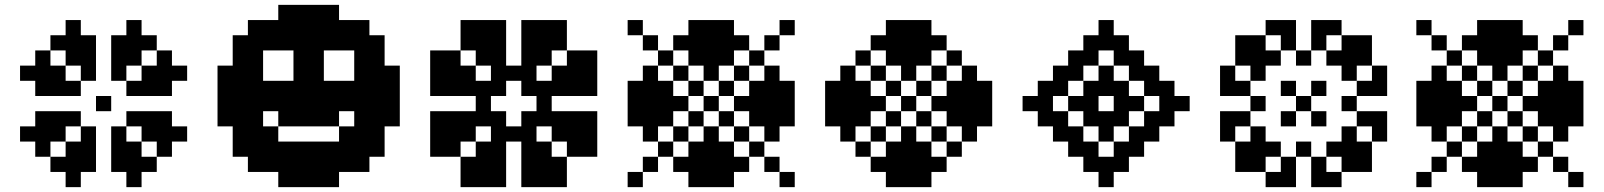

<svg xmlns="http://www.w3.org/2000/svg" viewBox="-20 -770 6598 790"><path d="M125 -437.5H187.5V-375H125ZM187.5 -437.5H250V-375H187.5ZM250 -437.5H312.5V-375H250ZM62.5 -500H125V-437.5H62.5ZM125 -500H187.5V-437.5H125ZM187.5 -500H250V-437.5H187.5ZM125 -562.5H187.5V-500H125ZM187.5 -625H250V-562.5H187.5ZM250 -625H312.5V-562.5H250ZM312.5 -625H375V-562.5H312.5ZM250 -687.5H312.5V-625H250ZM250 -562.5H312.5V-500H250ZM312.5 -562.5H375V-500H312.5ZM312.5 -500H375V-437.5H312.5ZM500 -687.5H562.5V-625H500ZM437.5 -625H500V-562.5H437.5ZM500 -625H562.5V-562.5H500ZM562.5 -625H625V-562.5H562.5ZM500 -562.5H562.5V-500H500ZM437.5 -562.5H500V-500H437.5ZM437.5 -500H500V-437.5H437.5ZM500 -437.5H562.5V-375H500ZM562.5 -437.5H625V-375H562.5ZM562.5 -500H625V-437.5H562.5ZM625 -437.5H687.5V-375H625ZM625 -500H687.5V-437.5H625ZM625 -562.5H687.5V-500H625ZM687.5 -500H750V-437.5H687.5ZM500 -312.5H562.5V-250H500ZM562.5 -312.5H625V-250H562.5ZM625 -312.5H687.5V-250H625ZM437.5 -250H500V-187.5H437.5ZM437.5 -187.5H500V-125H437.5ZM437.5 -125H500V-62.5H437.5ZM312.5 -250H375V-187.5H312.5ZM312.5 -187.5H375V-125H312.5ZM312.5 -125H375V-62.5H312.5ZM250 -312.5H312.5V-250H250ZM187.5 -312.5H250V-250H187.5ZM125 -312.5H187.5V-250H125ZM187.5 -250H250V-187.5H187.5ZM250 -187.5H312.5V-125H250ZM250 -125H312.5V-62.5H250ZM187.5 -125H250V-62.5H187.5ZM125 -250H187.5V-187.5H125ZM125 -187.5H187.5V-125H125ZM500 -187.5H562.5V-125H500ZM562.5 -250H625V-187.5H562.5ZM500 -125H562.5V-62.5H500ZM562.5 -125H625V-62.5H562.5ZM625 -250H687.5V-187.5H625ZM625 -187.5H687.5V-125H625ZM250 -62.5H312.5V0H250ZM500 -62.5H562.5V0H500ZM687.5 -250H750V-187.5H687.5ZM62.5 -250H125V-187.5H62.5ZM375 -375H437.5V-312.5H375Z M1125 -62.5H1187.5V0H1125ZM1187.5 -62.5H1250V0H1187.5ZM1250 -62.5H1312.5V0H1250ZM1312.5 -62.5H1375V0H1312.5ZM1375 -125H1437.5V-62.5H1375ZM1437.5 -125H1500V-62.5H1437.5ZM1500 -187.5H1562.5V-125H1500ZM1500 -250H1562.5V-187.5H1500ZM1562.5 -312.5H1625V-250H1562.5ZM1562.5 -375H1625V-312.5H1562.5ZM1562.5 -437.5H1625V-375H1562.5ZM1562.5 -500H1625V-437.5H1562.5ZM1500 -562.5H1562.5V-500H1500ZM1500 -625H1562.5V-562.5H1500ZM1437.5 -687.5H1500V-625H1437.5ZM1375 -687.5H1437.5V-625H1375ZM1312.5 -750H1375V-687.5H1312.5ZM1250 -750H1312.5V-687.5H1250ZM1187.5 -750H1250V-687.5H1187.5ZM1125 -750H1187.5V-687.5H1125ZM1062.5 -687.5H1125V-625H1062.5ZM1000 -687.5H1062.5V-625H1000ZM937.5 -625H1000V-562.5H937.5ZM937.5 -562.5H1000V-500H937.5ZM875 -500H937.5V-437.5H875ZM875 -437.5H937.5V-375H875ZM875 -375H937.5V-312.5H875ZM875 -312.5H937.5V-250H875ZM937.5 -250H1000V-187.5H937.5ZM937.5 -187.5H1000V-125H937.5ZM1000 -125H1062.5V-62.5H1000ZM1062.5 -125H1125V-62.5H1062.5ZM1125 -125H1187.5V-62.5H1125ZM1187.5 -125H1250V-62.5H1187.5ZM1250 -125H1312.5V-62.5H1250ZM1312.5 -125H1375V-62.5H1312.5ZM1312.5 -187.5H1375V-125H1312.5ZM1375 -187.5H1437.5V-125H1375ZM1437.5 -187.5H1500V-125H1437.5ZM1437.5 -250H1500V-187.5H1437.5ZM1437.5 -312.5H1500V-250H1437.5ZM1437.5 -375H1500V-312.5H1437.5ZM1437.5 -437.5H1500V-375H1437.5ZM1437.5 -500H1500V-437.5H1437.5ZM1437.5 -562.5H1500V-500H1437.5ZM1500 -312.5H1562.5V-250H1500ZM1500 -375H1562.5V-312.5H1500ZM1500 -437.5H1562.5V-375H1500ZM1500 -500H1562.5V-437.5H1500ZM1375 -625H1437.5V-562.5H1375ZM1437.5 -625H1500V-562.5H1437.5ZM1312.5 -625H1375V-562.5H1312.5ZM1312.5 -687.5H1375V-625H1312.5ZM1250 -687.5H1312.5V-625H1250ZM1187.5 -687.5H1250V-625H1187.5ZM1125 -687.5H1187.5V-625H1125ZM1125 -625H1187.5V-562.5H1125ZM1187.5 -562.5H1250V-500H1187.5ZM1250 -562.5H1312.5V-500H1250ZM1250 -625H1312.5V-562.5H1250ZM1187.5 -625H1250V-562.5H1187.5ZM1062.5 -625H1125V-562.5H1062.5ZM1000 -625H1062.5V-562.5H1000ZM1000 -562.5H1062.5V-500H1000ZM1000 -500H1062.5V-437.5H1000ZM1000 -437.5H1062.5V-375H1000ZM1000 -375H1062.5V-312.5H1000ZM1000 -312.5H1062.5V-250H1000ZM937.5 -312.5H1000V-250H937.5ZM937.5 -375H1000V-312.5H937.5ZM937.5 -437.5H1000V-375H937.5ZM937.5 -500H1000V-437.5H937.5ZM1000 -250H1062.5V-187.5H1000ZM1000 -187.5H1062.5V-125H1000ZM1062.5 -187.5H1125V-125H1062.5ZM1187.5 -187.5H1250V-125H1187.5ZM1250 -187.5H1312.5V-125H1250ZM1125 -187.5H1187.5V-125H1125ZM1062.5 -250H1125V-187.5H1062.5ZM1062.5 -375H1125V-312.5H1062.5ZM1062.5 -437.5H1125V-375H1062.5ZM1125 -437.5H1187.5V-375H1125ZM1125 -375H1187.5V-312.5H1125ZM1125 -312.5H1187.5V-250H1125ZM1187.5 -312.5H1250V-250H1187.5ZM1187.5 -375H1250V-312.5H1187.5ZM1187.5 -437.5H1250V-375H1187.5ZM1187.5 -500H1250V-437.5H1187.5ZM1312.5 -437.5H1375V-375H1312.5ZM1312.5 -375H1375V-312.5H1312.5ZM1312.5 -312.5H1375V-250H1312.5ZM1250 -312.5H1312.5V-250H1250ZM1250 -375H1312.5V-312.5H1250ZM1250 -437.5H1312.5V-375H1250ZM1250 -500H1312.5V-437.5H1250ZM1375 -250H1437.5V-187.5H1375ZM1375 -375H1437.5V-312.5H1375ZM1375 -437.5H1437.5V-375H1375Z M1937.5 -437.5H2000V-375H1937.5ZM1937.5 -375H2000V-312.5H1937.5ZM1937.5 -312.5H2000V-250H1937.5ZM2125 -500H2187.5V-437.5H2125ZM2062.5 -500H2125V-437.5H2062.5ZM2000 -500H2062.5V-437.5H2000ZM2187.5 -437.5H2250V-375H2187.5ZM2187.5 -375H2250V-312.5H2187.5ZM2187.5 -312.5H2250V-250H2187.5ZM2125 -250H2187.5V-187.5H2125ZM2062.5 -250H2125V-187.5H2062.5ZM2000 -250H2062.5V-187.5H2000ZM2000 -562.5H2062.5V-500H2000ZM2000 -625H2062.5V-562.5H2000ZM1937.5 -687.5H2000V-625H1937.5ZM1937.5 -625H2000V-562.5H1937.5ZM1937.5 -562.5H2000V-500H1937.5ZM1875 -625H1937.5V-562.5H1875ZM1875 -500H1937.5V-437.5H1875ZM1812.5 -562.5H1875V-500H1812.5ZM1875 -437.5H1937.5V-375H1875ZM1812.5 -437.5H1875V-375H1812.5ZM1875 -312.5H1937.5V-250H1875ZM1812.5 -312.5H1875V-250H1812.5ZM2000 -187.5H2062.5V-125H2000ZM2000 -125H2062.5V-62.5H2000ZM2125 -187.5H2187.5V-125H2125ZM2125 -125H2187.5V-62.5H2125ZM2250 -312.5H2312.5V-250H2250ZM2312.5 -312.5H2375V-250H2312.5ZM2250 -437.5H2312.5V-375H2250ZM2312.5 -437.5H2375V-375H2312.5ZM2125 -562.5H2187.5V-500H2125ZM2125 -625H2187.5V-562.5H2125ZM1875 -250H1937.5V-187.5H1875ZM1812.5 -187.5H1875V-125H1812.5ZM1937.5 -187.5H2000V-125H1937.5ZM1875 -125H1937.5V-62.5H1875ZM1937.5 -125H2000V-62.5H1937.5ZM1812.5 -250H1875V-187.5H1812.5ZM1812.5 -500H1875V-437.5H1812.5ZM2187.5 -187.5H2250V-125H2187.5ZM2250 -250H2312.5V-187.5H2250ZM2187.5 -125H2250V-62.5H2187.5ZM2250 -125H2312.5V-62.5H2250ZM2312.5 -250H2375V-187.5H2312.5ZM2312.5 -187.5H2375V-125H2312.5ZM2187.5 -562.5H2250V-500H2187.5ZM2250 -500H2312.5V-437.5H2250ZM2312.5 -500H2375V-437.5H2312.5ZM2187.5 -625H2250V-562.5H2187.5ZM2250 -625H2312.5V-562.5H2250ZM2312.5 -562.5H2375V-500H2312.5ZM1750 -500H1812.5V-437.5H1750ZM1750 -250H1812.5V-187.5H1750ZM1937.5 -62.5H2000V0H1937.5ZM2187.5 -687.5H2250V-625H2187.5ZM2375 -500H2437.5V-437.5H2375ZM2375 -250H2437.5V-187.5H2375ZM2187.5 -62.5H2250V0H2187.5ZM1875 -62.5H1937.5V0H1875ZM2250 -62.5H2312.5V0H2250ZM1750 -187.5H1812.5V-125H1750ZM1750 -562.5H1812.5V-500H1750ZM1875 -687.5H1937.5V-625H1875ZM2250 -687.5H2312.5V-625H2250ZM2375 -562.5H2437.5V-500H2375ZM2375 -187.5H2437.5V-125H2375ZM1750 -312.5H1812.5V-250H1750ZM1750 -437.5H1812.5V-375H1750ZM2000 -687.5H2062.5V-625H2000ZM2125 -687.5H2187.5V-625H2125ZM2375 -437.5H2437.5V-375H2375ZM2375 -312.5H2437.5V-250H2375ZM2125 -62.5H2187.5V0H2125ZM2000 -62.5H2062.5V0H2000ZM2000 -312.5H2062.5V-250H2000ZM2000 -437.5H2062.5V-375H2000ZM2125 -437.5H2187.5V-375H2125ZM2125 -312.5H2187.5V-250H2125Z M2562.5 -62.5H2625V0H2562.5ZM2625 -125H2687.5V-62.5H2625ZM2687.5 -187.5H2750V-125H2687.5ZM2750 -250H2812.5V-187.5H2750ZM2812.5 -312.5H2875V-250H2812.5ZM2875 -375H2937.5V-312.5H2875ZM2937.5 -437.5H3000V-375H2937.5ZM3000 -500H3062.5V-437.5H3000ZM3062.5 -562.5H3125V-500H3062.5ZM3125 -625H3187.5V-562.5H3125ZM3187.5 -687.5H3250V-625H3187.5ZM2562.5 -687.5H2625V-625H2562.5ZM2625 -625H2687.5V-562.5H2625ZM2687.5 -562.5H2750V-500H2687.5ZM2750 -500H2812.5V-437.5H2750ZM2812.5 -437.5H2875V-375H2812.5ZM2937.5 -312.5H3000V-250H2937.5ZM3000 -250H3062.5V-187.5H3000ZM3062.5 -187.5H3125V-125H3062.5ZM3125 -125H3187.5V-62.5H3125ZM3187.5 -62.5H3250V0H3187.5ZM3000 -375H3062.5V-312.5H3000ZM3062.5 -375H3125V-312.5H3062.5ZM3062.5 -437.5H3125V-375H3062.5ZM3062.5 -312.5H3125V-250H3062.5ZM3125 -312.5H3187.5V-250H3125ZM3125 -250H3187.5V-187.5H3125ZM3125 -375H3187.5V-312.5H3125ZM3125 -437.5H3187.5V-375H3125ZM3125 -500H3187.5V-437.5H3125ZM3187.5 -437.5H3250V-375H3187.5ZM3187.5 -375H3250V-312.5H3187.5ZM3187.5 -312.5H3250V-250H3187.5ZM2875 -500H2937.5V-437.5H2875ZM2875 -562.5H2937.5V-500H2875ZM2937.5 -562.5H3000V-500H2937.5ZM2812.5 -562.5H2875V-500H2812.5ZM2812.5 -625H2875V-562.5H2812.5ZM2750 -625H2812.5V-562.5H2750ZM2875 -625H2937.5V-562.5H2875ZM2937.5 -625H3000V-562.5H2937.5ZM3000 -625H3062.5V-562.5H3000ZM2937.5 -687.5H3000V-625H2937.5ZM2875 -687.5H2937.5V-625H2875ZM2812.5 -687.5H2875V-625H2812.5ZM2875 -250H2937.5V-187.5H2875ZM2875 -187.5H2937.5V-125H2875ZM2937.5 -187.5H3000V-125H2937.5ZM2812.5 -187.5H2875V-125H2812.5ZM2812.5 -125H2875V-62.5H2812.5ZM2875 -125H2937.5V-62.5H2875ZM2937.5 -125H3000V-62.5H2937.5ZM3000 -125H3062.5V-62.5H3000ZM2750 -125H2812.5V-62.5H2750ZM2812.5 -62.5H2875V0H2812.5ZM2937.5 -62.5H3000V0H2937.5ZM2875 -62.5H2937.5V0H2875ZM2750 -375H2812.5V-312.5H2750ZM2687.5 -375H2750V-312.5H2687.5ZM2687.5 -437.5H2750V-375H2687.5ZM2687.5 -312.5H2750V-250H2687.5ZM2625 -312.5H2687.5V-250H2625ZM2625 -375H2687.5V-312.5H2625ZM2625 -437.5H2687.5V-375H2625ZM2625 -500H2687.5V-437.5H2625ZM2625 -250H2687.5V-187.5H2625ZM2562.5 -312.5H2625V-250H2562.5ZM2562.5 -375H2625V-312.5H2562.5ZM2562.5 -437.5H2625V-375H2562.5Z M3500 -187.5H3562.5V-125H3500ZM3562.5 -250H3625V-187.5H3562.5ZM3625 -312.5H3687.5V-250H3625ZM3687.5 -375H3750V-312.5H3687.5ZM3750 -437.5H3812.5V-375H3750ZM3812.5 -500H3875V-437.5H3812.5ZM3875 -562.5H3937.5V-500H3875ZM3500 -562.5H3562.5V-500H3500ZM3562.5 -500H3625V-437.5H3562.5ZM3625 -437.5H3687.5V-375H3625ZM3750 -312.5H3812.5V-250H3750ZM3812.5 -250H3875V-187.5H3812.5ZM3875 -187.5H3937.5V-125H3875ZM3812.5 -375H3875V-312.5H3812.5ZM3875 -375H3937.5V-312.5H3875ZM3875 -437.5H3937.5V-375H3875ZM3875 -312.5H3937.5V-250H3875ZM3937.5 -312.5H4000V-250H3937.5ZM3937.5 -250H4000V-187.5H3937.5ZM3937.5 -375H4000V-312.5H3937.5ZM3937.5 -437.5H4000V-375H3937.5ZM3937.5 -500H4000V-437.5H3937.5ZM4000 -437.5H4062.5V-375H4000ZM4000 -375H4062.5V-312.5H4000ZM4000 -312.5H4062.5V-250H4000ZM3687.5 -500H3750V-437.5H3687.5ZM3687.5 -562.5H3750V-500H3687.5ZM3750 -562.5H3812.5V-500H3750ZM3625 -562.5H3687.5V-500H3625ZM3625 -625H3687.5V-562.5H3625ZM3562.5 -625H3625V-562.5H3562.5ZM3687.5 -625H3750V-562.5H3687.5ZM3750 -625H3812.5V-562.5H3750ZM3812.5 -625H3875V-562.5H3812.5ZM3750 -687.5H3812.5V-625H3750ZM3687.5 -687.5H3750V-625H3687.5ZM3625 -687.5H3687.5V-625H3625ZM3687.5 -250H3750V-187.5H3687.5ZM3687.5 -187.5H3750V-125H3687.5ZM3750 -187.5H3812.5V-125H3750ZM3625 -187.5H3687.5V-125H3625ZM3625 -125H3687.5V-62.5H3625ZM3687.5 -125H3750V-62.5H3687.5ZM3750 -125H3812.5V-62.5H3750ZM3812.5 -125H3875V-62.5H3812.5ZM3562.5 -125H3625V-62.5H3562.5ZM3625 -62.5H3687.5V0H3625ZM3750 -62.5H3812.5V0H3750ZM3687.5 -62.5H3750V0H3687.5ZM3562.5 -375H3625V-312.5H3562.5ZM3500 -375H3562.5V-312.5H3500ZM3500 -437.5H3562.5V-375H3500ZM3500 -312.5H3562.5V-250H3500ZM3437.5 -312.5H3500V-250H3437.5ZM3437.5 -375H3500V-312.5H3437.5ZM3437.5 -437.5H3500V-375H3437.5ZM3437.5 -500H3500V-437.5H3437.5ZM3437.5 -250H3500V-187.5H3437.5ZM3375 -312.5H3437.5V-250H3375ZM3375 -375H3437.5V-312.5H3375ZM3375 -437.5H3437.5V-375H3375Z M4187.5 -375H4250V-312.5H4187.5ZM4250 -437.5H4312.5V-375H4250ZM4250 -375H4312.5V-312.5H4250ZM4250 -312.5H4312.5V-250H4250ZM4375 -375H4437.5V-312.5H4375ZM4750 -375H4812.5V-312.5H4750ZM4625 -375H4687.5V-312.5H4625ZM4562.5 -687.5V-625H4500V-687.5ZM4625 -625V-562.5H4562.5V-625ZM4562.5 -625V-562.5H4500V-625ZM4500 -625V-562.5H4437.5V-625ZM4687.5 -562.5V-500H4625V-562.5ZM4625 -562.5V-500H4562.5V-562.5ZM4500 -562.5V-500H4437.5V-562.5ZM4437.5 -562.5V-500H4375V-562.5ZM4562.5 0H4500V-62.5H4562.5ZM4625 -62.5H4562.5V-125H4625ZM4562.5 -62.5H4500V-125H4562.5ZM4500 -62.5H4437.5V-125H4500ZM4687.5 -125H4625V-187.5H4687.5ZM4625 -125H4562.5V-187.5H4625ZM4500 -125H4437.5V-187.5H4500ZM4437.5 -125H4375V-187.5H4437.5ZM4687.5 -500H4750V-437.5H4687.5ZM4687.5 -437.5H4750V-375H4687.5ZM4687.5 -312.5H4750V-250H4687.5ZM4687.5 -250H4750V-187.5H4687.5ZM4750 -312.5H4812.5V-250H4750ZM4750 -437.5H4812.5V-375H4750ZM4812.5 -375H4875V-312.5H4812.5ZM4312.5 -500H4375V-437.5H4312.5ZM4312.5 -437.5H4375V-375H4312.5ZM4312.5 -312.5H4375V-250H4312.5ZM4312.5 -250H4375V-187.5H4312.5ZM4437.5 -437.5H4500V-375H4437.5ZM4437.5 -312.5H4500V-250H4437.5ZM4562.5 -312.5H4625V-250H4562.5ZM4562.5 -437.5H4625V-375H4562.5ZM4375 -500H4437.5V-437.5H4375ZM4625 -500H4687.5V-437.5H4625ZM4625 -250H4687.5V-187.5H4625ZM4375 -250H4437.5V-187.5H4375ZM4500 -250H4562.5V-187.5H4500ZM4500 -312.5H4562.5V-250H4500ZM4562.5 -375H4625V-312.5H4562.5ZM4500 -437.5H4562.5V-375H4500ZM4437.5 -375H4500V-312.5H4437.5ZM4500 -500H4562.5V-437.5H4500Z M5312.5 -375H5375V-312.5H5312.5ZM5250 -437.5H5312.5V-375H5250ZM5187.5 -562.5H5250V-500H5187.5ZM5125 -500H5187.5V-437.5H5125ZM5250 -312.5H5312.5V-250H5250ZM5125 -250H5187.5V-187.5H5125ZM5187.5 -187.5H5250V-125H5187.5ZM5375 -312.5H5437.5V-250H5375ZM5437.5 -187.5H5500V-125H5437.5ZM5500 -250H5562.5V-187.5H5500ZM5375 -437.5H5437.5V-375H5375ZM5437.5 -562.5H5500V-500H5437.5ZM5500 -500H5562.5V-437.5H5500ZM5250 -125H5312.5V-62.5H5250ZM5375 -125H5437.5V-62.5H5375ZM5562.5 -437.5H5625V-375H5562.5ZM5562.5 -312.5H5625V-250H5562.5ZM5625 -312.5H5687.5V-250H5625ZM5625 -437.5H5687.5V-375H5625ZM5250 -687.5H5312.5V-625H5250ZM5250 -625H5312.5V-562.5H5250ZM5375 -625H5437.5V-562.5H5375ZM5375 -687.5H5437.5V-625H5375ZM5000 -437.5H5062.5V-375H5000ZM5062.5 -437.5H5125V-375H5062.5ZM5062.5 -312.5H5125V-250H5062.5ZM5000 -312.5H5062.5V-250H5000ZM5187.5 -687.5H5250V-625H5187.5ZM5125 -625H5187.5V-562.5H5125ZM5000 -500H5062.5V-437.5H5000ZM5062.5 -562.5H5125V-500H5062.5ZM5437.5 -687.5H5500V-625H5437.5ZM5500 -625H5562.5V-562.5H5500ZM5562.5 -562.5H5625V-500H5562.5ZM5625 -500H5687.5V-437.5H5625ZM5562.5 -187.5H5625V-125H5562.5ZM5625 -250H5687.5V-187.5H5625ZM5500 -125H5562.5V-62.5H5500ZM5437.5 -62.5H5500V0H5437.5ZM5125 -125H5187.5V-62.5H5125ZM5187.5 -62.5H5250V0H5187.5ZM5000 -250H5062.5V-187.5H5000ZM5062.5 -187.5H5125V-125H5062.5ZM5375 -62.5H5437.5V0H5375ZM5250 -62.5H5312.5V0H5250ZM5125 -375H5187.5V-312.5H5125ZM5500 -375H5562.5V-312.5H5500ZM5312.5 -562.5H5375V-500H5312.5ZM5312.5 -187.5H5375V-125H5312.5ZM5125 -562.5H5187.5V-500H5125ZM5500 -562.5H5562.5V-500H5500ZM5500 -187.5H5562.5V-125H5500ZM5125 -187.5H5187.5V-125H5125ZM5062.5 -125H5125V-62.5H5062.5ZM5562.5 -125H5625V-62.5H5562.5ZM5562.5 -625H5625V-562.5H5562.5ZM5062.5 -625H5125V-562.5H5062.5Z M5807.7 -62.5H5870.2V0H5807.7ZM5870.2 -125H5932.7V-62.5H5870.2ZM5932.7 -187.5H5995.2V-125H5932.7ZM5995.2 -250H6057.7V-187.5H5995.2ZM6057.7 -312.5H6120.2V-250H6057.7ZM6120.2 -375H6182.7V-312.5H6120.2ZM6182.7 -437.5H6245.2V-375H6182.7ZM6245.2 -500H6307.7V-437.5H6245.2ZM6307.7 -562.5H6370.2V-500H6307.7ZM6370.2 -625H6432.7V-562.5H6370.2ZM6432.7 -687.5H6495.2V-625H6432.7ZM5807.7 -687.5H5870.2V-625H5807.7ZM5870.2 -625H5932.7V-562.5H5870.2ZM5932.7 -562.5H5995.2V-500H5932.7ZM5995.2 -500H6057.7V-437.5H5995.2ZM6057.7 -437.5H6120.2V-375H6057.7ZM6182.7 -312.5H6245.2V-250H6182.7ZM6245.2 -250H6307.7V-187.5H6245.2ZM6307.7 -187.5H6370.2V-125H6307.7ZM6370.2 -125H6432.7V-62.5H6370.2ZM6432.7 -62.5H6495.2V0H6432.7ZM6245.2 -375H6307.7V-312.5H6245.2ZM6307.7 -375H6370.2V-312.5H6307.7ZM6307.7 -437.5H6370.2V-375H6307.7ZM6307.7 -312.5H6370.2V-250H6307.7ZM6370.2 -312.5H6432.7V-250H6370.2ZM6370.2 -250H6432.7V-187.5H6370.2ZM6370.2 -375H6432.7V-312.5H6370.2ZM6370.2 -437.5H6432.7V-375H6370.2ZM6370.2 -500H6432.7V-437.5H6370.2ZM6432.7 -437.5H6495.2V-375H6432.7ZM6432.7 -375H6495.2V-312.5H6432.7ZM6432.7 -312.5H6495.2V-250H6432.7ZM6120.2 -500H6182.7V-437.5H6120.2ZM6120.2 -562.5H6182.7V-500H6120.2ZM6182.7 -562.5H6245.2V-500H6182.7ZM6057.7 -562.5H6120.2V-500H6057.7ZM6057.7 -625H6120.2V-562.5H6057.7ZM5995.2 -625H6057.7V-562.5H5995.2ZM6120.2 -625H6182.7V-562.5H6120.2ZM6182.7 -625H6245.2V-562.5H6182.7ZM6245.2 -625H6307.7V-562.5H6245.2ZM6182.7 -687.5H6245.2V-625H6182.7ZM6120.2 -687.5H6182.7V-625H6120.2ZM6057.7 -687.5H6120.2V-625H6057.7ZM6120.2 -250H6182.7V-187.5H6120.2ZM6120.2 -187.5H6182.7V-125H6120.2ZM6182.7 -187.5H6245.2V-125H6182.7ZM6057.7 -187.5H6120.2V-125H6057.7ZM6057.7 -125H6120.2V-62.5H6057.7ZM6120.2 -125H6182.7V-62.5H6120.2ZM6182.7 -125H6245.2V-62.5H6182.7ZM6245.2 -125H6307.7V-62.5H6245.2ZM5995.2 -125H6057.7V-62.5H5995.2ZM6057.7 -62.5H6120.2V0H6057.7ZM6182.7 -62.5H6245.2V0H6182.7ZM6120.2 -62.5H6182.7V0H6120.2ZM5995.2 -375H6057.7V-312.5H5995.2ZM5932.7 -375H5995.2V-312.5H5932.7ZM5932.7 -437.5H5995.2V-375H5932.7ZM5932.7 -312.5H5995.2V-250H5932.7ZM5870.2 -312.5H5932.7V-250H5870.2ZM5870.2 -375H5932.7V-312.5H5870.2ZM5870.2 -437.5H5932.7V-375H5870.2ZM5870.2 -500H5932.7V-437.5H5870.2ZM5870.2 -250H5932.7V-187.5H5870.2ZM5807.7 -312.5H5870.2V-250H5807.7ZM5807.7 -375H5870.2V-312.5H5807.7ZM5807.7 -437.5H5870.2V-375H5807.7Z"/></svg>

Font: Yarndings 12
Style: Regular
Weight: 400
Designer: Sarah Cadigan-Fried
Version: Version 1.000; ttfautohint (v1.8.4.7-5d5b)